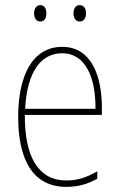

<svg xmlns="http://www.w3.org/2000/svg" viewBox="-20 -720 468 750"><path d="M113 -668C113 -651 121 -636 137 -636C154 -636 161 -649 161 -668C161 -686 154 -700 137 -700C121 -700 113 -684 113 -668ZM267 -668C267 -651 275 -636 291 -636C308 -636 316 -650 316 -668C316 -686 308 -700 291 -700C275 -700 267 -685 267 -668ZM223 -537C106 -537 51 -423 51 -263C51 -97 108 10 239 10C287 10 325 -2 360 -22V-51C317 -26 282 -15 239 -15C131 -15 76 -106 77 -271H378V-298C378 -424 337 -537 223 -537ZM223 -512C314 -512 354 -417 353 -295H78C86 -440 140 -512 223 -512Z"/></svg>

Font: Noto Sans Gujarati Condensed Thin
Style: Regular
Weight: 100
Width: 3
Designer: Jelle Bosma - Monotype Design Team, Universal Thirst
Foundry: Monotype Imaging Inc.
Version: Version 2.106